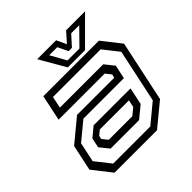

<svg xmlns="http://www.w3.org/2000/svg" viewBox="-183 -845 993 993"><g transform="rotate(-45 313.0 -349.0)"><path d="M100.5 0 19.5 -103 50 -245.5 174.5 -348.5H446.5L451 -368L427 -398.5H89.5L119.5 -540H526L607 -437L536 -103L411 0ZM173.8 -102.5 133.2 -153.2 144.5 -206.2 197 -249.8H467L447.2 -155.8L382.2 -102.5ZM128.8 -38.2H400L504.8 -124.8L567.2 -417.5L500.5 -502H152L138.5 -437.8H455.5L496.2 -386.5L480.2 -311.5H184.2L85.5 -230.2L62.5 -122.2ZM199.5 -141.5H372L409 -172L417.5 -212H204.5L179 -191L175 -172ZM314.5 -556 232.5 -698H371L396 -644L444 -698H582.5L440.5 -556ZM339 -582.5H426L510.5 -668.5H451.8L401 -612.5H377L349.8 -668.5H291Z"/></g></svg>

Font: Tourney Thin
Style: Italic
Weight: 100
Italic angle: -12°
Designer: Tyler Finck
Foundry: Etcetera Type Co
Version: Version 1.015